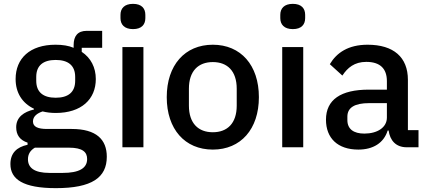

<svg xmlns="http://www.w3.org/2000/svg" viewBox="-20 -764 2220 996"><path d="M534 49C534 -40 480 -95 352 -95H224C177 -95 151 -106 151 -134C151 -161 174 -177 201 -186C221 -181 244 -178 269 -178C402 -178 477 -249 477 -354C477 -414 451 -464 404 -495V-516H510V-604H430C383 -604 362 -577 362 -530V-516C336 -527 305 -532 268 -532C135 -532 61 -461 61 -354C61 -283 95 -229 156 -200V-196C105 -184 64 -157 64 -104C64 -63 84 -37 123 -24V-13C67 -1 34 30 34 87C34 166 100 212 270 212C457 212 534 157 534 49ZM432 61C432 109 390 133 305 133H237C156 133 125 105 125 62C125 36 137 16 161 2H337C409 2 432 25 432 61ZM269 -257C205 -257 168 -285 168 -345V-365C168 -425 205 -453 269 -453C333 -453 370 -425 370 -365V-345C370 -285 333 -257 269 -257Z M670 -613C715 -613 734 -637 734 -670V-687C734 -720 715 -744 670 -744C625 -744 605 -720 605 -687V-670C605 -637 625 -613 670 -613ZM615 0H724V-520H615Z M1084 12C1229 12 1323 -94 1323 -260C1323 -426 1229 -532 1084 -532C939 -532 845 -426 845 -260C845 -94 939 12 1084 12ZM1084 -78C1009 -78 960 -124 960 -216V-304C960 -396 1009 -442 1084 -442C1159 -442 1208 -396 1208 -304V-216C1208 -124 1159 -78 1084 -78Z M1499 -613C1544 -613 1563 -637 1563 -670V-687C1563 -720 1544 -744 1499 -744C1454 -744 1434 -720 1434 -687V-670C1434 -637 1454 -613 1499 -613ZM1444 0H1553V-520H1444Z M2151 0V-89H2096V-350C2096 -467 2022 -532 1887 -532C1786 -532 1726 -490 1691 -431L1756 -372C1783 -413 1819 -443 1880 -443C1953 -443 1987 -407 1987 -343V-299H1893C1748 -299 1671 -247 1671 -143C1671 -48 1731 12 1839 12C1915 12 1971 -22 1991 -87H1996C2003 -36 2033 0 2090 0ZM1870 -71C1815 -71 1782 -94 1782 -141V-159C1782 -206 1820 -229 1895 -229H1987V-154C1987 -103 1938 -71 1870 -71Z"/></svg>

Font: IBMKR Medm
Style: Regular
Weight: 500
Designer: Mike Abbink; Paul van der Laan; Pieter van Rosmalen; Wujin Sim; Chorong Kim; Dohee Lee;
Foundry: Sandoll Inc.
Version: Version 1.002